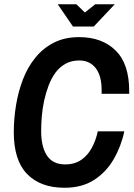

<svg xmlns="http://www.w3.org/2000/svg" viewBox="-20 -873 632 905"><path d="M284 12Q171 12 108 -52.5Q45 -117 45 -250Q45 -313 55.5 -377Q66 -441 88 -498.5Q110 -556 146.5 -601Q183 -646 234 -672Q285 -698 353 -698Q461 -698 525 -635Q589 -572 589 -444V-431H459V-449Q459 -516 431 -552Q403 -588 353 -588Q317 -588 289 -572.5Q261 -557 241.5 -530.5Q222 -504 209 -469.5Q196 -435 188 -398Q180 -361 177 -324Q174 -287 174 -255Q174 -181 201.5 -139.5Q229 -98 287 -98Q332 -98 363 -119.5Q394 -141 413 -176.5Q432 -212 441 -254H566Q551 -183 515.5 -122Q480 -61 423 -24.5Q366 12 284 12ZM324 -748 252 -853H340L380 -814L429 -853H521L422 -748Z"/></svg>

Font: Archivo Narrow
Style: Bold Italic
Weight: 700
Italic angle: -8°
Designer: Hector Gatti
Foundry: Omnibus-Type
Version: Version 3.002